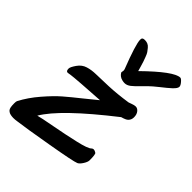

<svg xmlns="http://www.w3.org/2000/svg" viewBox="-193 -735 845 845"><g transform="rotate(45 229.5 -313.0)"><path d="M404.3 -338.9Q397 -331.5 374 -325.2Q160.2 -158.2 108.4 -68.8Q124.5 -73.7 190.4 -85.9Q256.3 -98.1 312.3 -111.1Q368.2 -124 378.4 -134.8Q383.3 -139.6 389.2 -139.6Q395.5 -139.6 404.3 -133.8Q410.2 -130.4 410.2 -92.8Q410.2 -82 400.1 -66.2Q390.1 -50.3 380.4 -45.9Q364.3 -38.6 235.8 -16.4Q107.4 5.9 63.5 11.2Q51.3 13.2 40.5 13.2Q36.1 13.2 32.2 12.7Q28.3 12.2 25.4 11.7Q22.5 11.2 19.8 10.3Q17.1 9.3 15.6 8.8Q14.2 8.3 12.2 6.8Q10.3 5.4 9.5 4.9Q8.8 4.4 6.8 2.9L5.4 1Q-2 -5.9 -2 -35.2Q-2 -46.9 0 -50.8Q23.4 -95.7 60.3 -138.4Q97.2 -181.2 126 -206.1Q154.8 -231 197.8 -265.1Q240.7 -299.3 255.4 -312Q239.3 -311 203.1 -308.6Q167 -306.2 147.5 -304.9Q127.9 -303.7 105 -301.5Q82 -299.3 70.3 -296.9H68.8Q59.1 -296.9 59.1 -313Q59.1 -322.3 74.2 -344.2Q89.4 -366.2 112.3 -373Q134.3 -379.9 161.6 -380.4Q189 -380.9 239 -382.8Q289.1 -384.8 351.1 -394Q352.1 -394 365 -398.9Q377.9 -403.8 386.2 -403.8Q397.5 -403.8 406 -393.1Q414.6 -382.3 414.6 -364.7Q414.6 -349.1 404.3 -338.9ZM208 -639.2Q217.8 -639.2 226.1 -635.7Q234.4 -632.3 241.2 -623.8Q248 -615.2 252.7 -608.9Q257.3 -602.5 262.7 -587.6Q268.1 -572.8 270.3 -566.7Q272.5 -560.5 277.6 -542.7Q282.7 -524.9 283.7 -521.5Q396.5 -632.3 435.1 -632.3Q440.9 -632.3 450.9 -620.6Q460.9 -608.9 460.9 -601.1Q460.9 -595.7 456.5 -589.1Q452.1 -582.5 442.9 -574Q433.6 -565.4 424.6 -558.1Q415.5 -550.8 400.9 -539.1Q386.2 -527.3 377 -519.5Q363.3 -507.8 341.8 -485.4Q320.3 -462.9 306.4 -452.1Q292.5 -441.4 278.8 -441.4Q271.5 -441.4 265.1 -442.9Q258.8 -444.3 254.6 -446.3Q250.5 -448.2 246.8 -450.9Q243.2 -453.6 241 -456.3Q238.8 -459 237.3 -461.2Q235.8 -463.4 235.4 -464.4L234.9 -465.3Q234.9 -467.3 235.8 -470.9Q236.8 -474.6 236.8 -477.1Q236.8 -481.4 235.8 -484.4Q191.9 -597.2 191.9 -625.5Q191.9 -633.3 195.6 -636.2Q199.2 -639.2 208 -639.2Z"/></g></svg>

Font: Yellowtail
Style: Regular
Weight: 400
Designer: Astigmatic (AOETI)
Foundry: Astigmatic (AOETI)
Version: Version 1.000